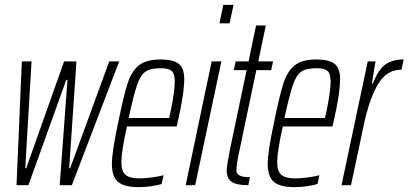

<svg xmlns="http://www.w3.org/2000/svg" viewBox="-20 -763 1683 791"><path d="M48 0 70 -510H110L84 -70H88L244 -510H295L265 -70H269L430 -510H471L276 0H226L258 -434H253L97 0Z M441 -87Q441 -137 466 -254Q489 -368 505.5 -419Q522 -470 552.5 -494Q583 -518 641 -518Q694 -518 716.5 -500Q739 -482 739 -438Q739 -376 711 -256L708 -242H503Q480 -139 480 -94Q480 -57 497.5 -42.5Q515 -28 554 -28Q577 -28 606 -32Q635 -36 654 -41L646 -5Q631 0 603.5 4Q576 8 551 8Q492 8 466.5 -13.5Q441 -35 441 -87ZM677 -277 683 -305Q700 -386 700 -427Q700 -461 686.5 -471.5Q673 -482 643 -482Q600 -482 579.5 -468Q559 -454 545 -414Q531 -374 510 -277Z M884 -667 900 -743H942L926 -667ZM745 0 852 -510H892L784 0Z M914 -61Q914 -78 927 -145L996 -474H943L951 -510H1004L1035 -658H1075L1044 -510H1105L1097 -474H1036L967 -145Q954 -87 954 -61Q954 -48 966 -40.5Q978 -33 1010 -33L1003 0Q953 0 933.5 -14.5Q914 -29 914 -61Z M1083 -87Q1083 -137 1108 -254Q1131 -368 1147.5 -419Q1164 -470 1194.5 -494Q1225 -518 1283 -518Q1336 -518 1358.5 -500Q1381 -482 1381 -438Q1381 -376 1353 -256L1350 -242H1145Q1122 -139 1122 -94Q1122 -57 1139.5 -42.5Q1157 -28 1196 -28Q1219 -28 1248 -32Q1277 -36 1296 -41L1288 -5Q1273 0 1245.5 4Q1218 8 1193 8Q1134 8 1108.5 -13.5Q1083 -35 1083 -87ZM1319 -277 1325 -305Q1342 -386 1342 -427Q1342 -461 1328.5 -471.5Q1315 -482 1285 -482Q1242 -482 1221.5 -468Q1201 -454 1187 -414Q1173 -374 1152 -277Z M1495 -510H1527L1512 -419H1516Q1539 -477 1568 -497.5Q1597 -518 1643 -518L1634 -476Q1575 -476 1540 -420.5Q1505 -365 1481 -259L1426 0H1387Z"/></svg>

Font: Saira Ultra Condensed ExLight
Style: Italic
Weight: 200
Width: 1
Italic angle: -12°
Designer: Hector Gatti with collaboration of the Omnibus-Type team
Foundry: Omnibus-Type
Version: Version 1.001; ttfautohint (v1.8)